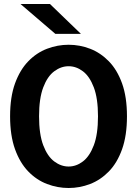

<svg xmlns="http://www.w3.org/2000/svg" viewBox="-20 -930 690 961"><path d="M323.5 11Q268 11 215.5 -9Q163 -29 121.5 -71.8Q80 -114.5 55.2 -183Q30.5 -251.5 30.5 -348Q30.5 -444.5 55.2 -512.5Q80 -580.5 121.5 -623.2Q163 -666 215.5 -686Q268 -706 323.5 -706Q379 -706 431 -686Q483 -666 524.8 -623.2Q566.5 -580.5 591 -512.5Q615.5 -444.5 615.5 -348Q615.5 -251.5 591 -183Q566.5 -114.5 524.8 -71.8Q483 -29 431 -9Q379 11 323.5 11ZM323.5 -96.5Q361.5 -96.5 395 -122Q428.5 -147.5 449.5 -202.8Q470.5 -258 470.5 -348Q470.5 -437.5 449.5 -492.8Q428.5 -548 395 -573.2Q361.5 -598.5 323.5 -598.5Q285.5 -598.5 251.5 -573.2Q217.5 -548 196.5 -492.8Q175.5 -437.5 175.5 -348Q175.5 -258 196.5 -202.8Q217.5 -147.5 251.5 -122Q285.5 -96.5 323.5 -96.5ZM257 -760.5 82.5 -910H230L385 -760.5Z"/></svg>

Font: Trispace SemiBold
Style: Regular
Weight: 600
Designer: Tyler Finck
Foundry: Etcetera Type Company
Version: Version 1.210; ttfautohint (v1.8.3)